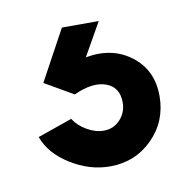

<svg xmlns="http://www.w3.org/2000/svg" viewBox="-44 -42 328 344"><g transform="rotate(-10 120.0 130.0)"><path d="M131 260Q94 260 59.5 238.5Q25 217 14 186L77 164Q85 177 100.5 186Q116 195 131 195Q149 195 161 182Q173 169 173 151Q173 123 149.5 114.5Q126 106 91 122L39 92L89 0H156L122 60Q171 51 205.5 77.5Q240 104 240 151Q240 197 208.5 228.5Q177 260 131 260Z"/></g></svg>

Font: Oakes Grotesk Bold
Style: Italic
Weight: 700
Italic angle: -8°
Designer: Samuel Oakes
Foundry: Samuel Oakes
Version: Version 1.000;PS 001.000;hotconv 1.0.88;makeotf.lib2.5.64775